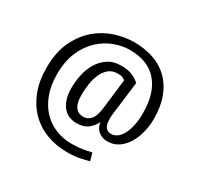

<svg xmlns="http://www.w3.org/2000/svg" viewBox="-172 -937 1264 1230"><g transform="rotate(30 460.0 -322.0)"><path d="M654 -98Q629 -98 611 -105.5Q593 -113 580.5 -125Q568 -137 561.5 -152.5Q555 -168 553 -184Q539 -150 507 -125Q475 -100 422 -100Q395 -100 370 -109.5Q345 -119 325.5 -141Q306 -163 294.5 -197.5Q283 -232 283 -282Q283 -328 293.5 -378Q304 -428 328.5 -469Q353 -510 392.5 -536.5Q432 -563 490 -563Q534 -563 566 -551.5Q598 -540 627 -514L597 -274Q595 -263 594.5 -252Q594 -241 594 -233Q594 -188 608.5 -169.5Q623 -151 651 -151Q672 -151 692 -165Q712 -179 727.5 -206.5Q743 -234 752 -275Q761 -316 761 -370Q761 -516 691.5 -597Q622 -678 486 -678Q432 -678 374 -656.5Q316 -635 268 -590.5Q220 -546 189.5 -476.5Q159 -407 159 -311Q159 -226 183.5 -162Q208 -98 249.5 -55.5Q291 -13 345.5 8.5Q400 30 461 30Q486 30 505.5 28.5Q525 27 541.5 24.5Q558 22 573.5 18.5Q589 15 606 11L622 68Q591 76 555 83.5Q519 91 463 91Q380 91 310 64Q240 37 189 -14.5Q138 -66 109 -141Q80 -216 80 -312Q80 -429 119 -509.5Q158 -590 217.5 -640Q277 -690 348.5 -712.5Q420 -735 486 -735Q565 -735 630 -712.5Q695 -690 741.5 -645Q788 -600 814 -531.5Q840 -463 840 -371Q840 -322 828 -273Q816 -224 792.5 -185Q769 -146 734 -122Q699 -98 654 -98ZM441 -157Q471 -157 494 -181.5Q517 -206 525 -271L551 -490Q541 -499 529 -503.5Q517 -508 496 -508Q454 -508 427.5 -484.5Q401 -461 386.5 -426Q372 -391 366.5 -350.5Q361 -310 361 -275Q361 -239 367.5 -216Q374 -193 385.5 -180Q397 -167 411.5 -162Q426 -157 441 -157Z"/></g></svg>

Font: Carrois Gothic
Style: Regular
Weight: 400
Designer: Ralph du Carrois
Foundry: Ralph du Carrois
Version: Version 1.001